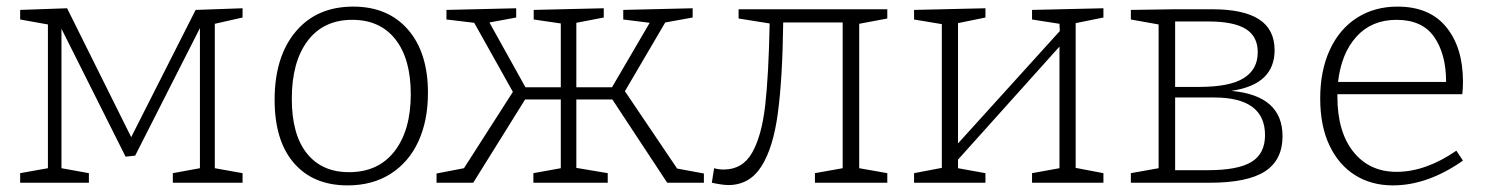

<svg xmlns="http://www.w3.org/2000/svg" viewBox="-20 -553 4505 581"><path d="M714 -528V-500L630 -481V-44L714 -29V0H503V-29L585 -44V-468L389 -82L360 -79L166 -466V-44L249 -29V0H41V-29L125 -44V-479L41 -494V-523L183 -528L377 -138L572 -523Z M1275 -272Q1275 -188 1246 -125Q1217 -62 1162 -27Q1107 8 1032 8Q928 8 869.5 -59.5Q811 -127 811 -251Q811 -381 874.5 -457Q938 -533 1049 -533Q1154 -533 1214.5 -463.5Q1275 -394 1275 -272ZM863 -254Q863 -146 908.5 -89Q954 -32 1036 -32Q1125 -32 1174 -95.5Q1223 -159 1223 -268Q1223 -375 1176.5 -434Q1130 -493 1046 -493Q959 -493 911 -429.5Q863 -366 863 -254Z M1871 -277 2029 -43 2110 -28V0H1999L1833 -252H1724V-45L1819 -29V0H1594V-29L1677 -44V-252H1569L1412 0H1301V-28L1384 -44L1532 -275L1415 -484L1331 -494V-523L1542 -528V-500L1461 -485L1570 -289H1677V-482L1595 -494V-523L1807 -528V-500L1724 -484V-289H1832L1946 -484L1866 -494V-523L2076 -528V-500L1993 -485Z M2665 -497 2580 -481V-44L2665 -29V0H2446V-29L2530 -44V-485H2350Q2348 -318 2334 -212Q2320 -106 2284 -49.5Q2248 7 2184 7Q2167 7 2134 0L2141 -44Q2154 -40 2170 -40Q2227 -40 2256 -91Q2285 -142 2295.5 -234Q2306 -326 2309 -482L2215 -497V-525H2665Z M3319 -528V-500L3235 -483V-45L3319 -29V0H3103V-29L3186 -44V-412L2879 -70V-44L2962 -29V0H2746V-29L2830 -45V-480L2746 -494V-523L2962 -528V-500L2879 -483V-119L3187 -459L3186 -481L3103 -494V-523Z M3861 -141Q3861 -69 3808 -34.5Q3755 0 3640 0H3402V-29L3486 -44V-479L3402 -494V-523L3536 -525H3648Q3743 -525 3790 -494.5Q3837 -464 3837 -401Q3837 -350 3805 -319Q3773 -288 3706 -278Q3861 -264 3861 -141ZM3536 -488V-290H3608Q3701 -290 3743.5 -316.5Q3786 -343 3786 -395Q3786 -443 3749.5 -465.5Q3713 -488 3637 -488ZM3635 -38Q3726 -38 3767 -63Q3808 -88 3808 -144Q3808 -258 3654 -258H3536V-38Z M4387 -97 4407 -67Q4300 8 4195 8Q4130 8 4080.5 -23Q4031 -54 4003 -113Q3975 -172 3975 -255Q3975 -339 4004 -402Q4033 -465 4086 -499Q4139 -533 4209 -533Q4306 -533 4356.5 -471Q4407 -409 4407 -306Q4407 -285 4405 -268H4027V-261Q4027 -154 4075.5 -93.5Q4124 -33 4206 -33Q4294 -33 4387 -97ZM4029 -305H4356Q4356 -389 4320 -441Q4284 -493 4206 -493Q4131 -493 4085 -442.5Q4039 -392 4029 -305Z"/></svg>

Font: Bitter Pro Light
Style: Regular
Weight: 300
Designer: Sol Matas, and Bitter project Authors
Foundry: Sol Matas
Version: Version 1.010